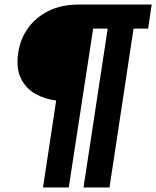

<svg xmlns="http://www.w3.org/2000/svg" viewBox="-20 -743 688 846"><path d="M169.5 83 227.5 -300Q178 -306 136 -329.5Q94 -353 72 -397.8Q50 -442.5 60.5 -512Q69.5 -572 104 -619.8Q138.5 -667.5 195 -695.2Q251.5 -723 326 -723H648.5L632.5 -617H568.5L462.5 83H348L454.5 -617H390.5L283 83Z"/></svg>

Font: Public Sans Black
Style: Italic
Weight: 900
Italic angle: -8°
Designer: The Public Sans project authors (U.S. Web Design System). Libre Franklin designed by Pablo Impallari and Rodrigo Fuenzal
Version: Version 1.007; ttfautohint (v1.8.1) -l 8 -r 50 -G 200 -x 14 